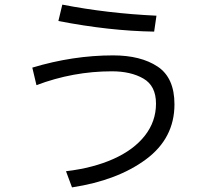

<svg xmlns="http://www.w3.org/2000/svg" viewBox="-20 -785 934 832"><path d="M656 -336Q656 -413 601.5 -444.5Q547 -476 465 -476Q297 -476 138 -416L120 -492Q296 -545 470 -545Q590 -545 663 -496.5Q736 -448 736 -333Q736 -186 612.5 -94.5Q489 -3 292 27L266 -43Q384 -57 472 -96.5Q560 -136 608 -197.5Q656 -259 656 -336ZM233 -694 250 -765Q445 -727 658 -717L648 -648Q454 -651 233 -694Z"/></svg>

Font: Kakao Big Sans
Style: Regular
Weight: 400
Designer: Park Young-rak; Lee Sang-min; Kim Jung-jin; Min Bon; Park Min-gyu;
Foundry: Kakao Corporation
Version: Version 2.003